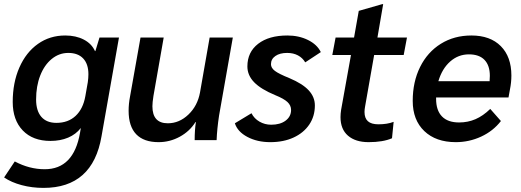

<svg xmlns="http://www.w3.org/2000/svg" viewBox="-38 -683 2539 936"><path d="M542 -500 457 -19Q414 233 174 233Q118 233 67.5 219.5Q17 206 -18 182L34 104Q105 142 180 142Q321 142 352 -35L356 -59Q332 -28 294 -12Q256 4 208 4Q122 4 73 -47Q24 -98 24 -186Q24 -280 56.5 -354Q89 -428 147 -469Q205 -510 280 -510Q332 -510 370.5 -490Q409 -470 425 -434H427L447 -500ZM393 -321Q393 -371 367.5 -398Q342 -425 295 -425Q250 -425 214 -395.5Q178 -366 158 -314.5Q138 -263 138 -198Q138 -143 163.5 -113.5Q189 -84 237 -84Q294 -84 330.5 -118Q367 -152 378 -214L390 -282Q393 -303 393 -321Z M589 -143Q589 -177 596 -213L647 -500H760L710 -215Q705 -183 705 -165Q705 -82 780 -82Q836 -82 880.5 -124.5Q925 -167 937 -232L984 -500H1097L1030 -120Q1020 -54 1018 0H911Q911 -50 917 -88H915Q887 -43 838.5 -16.5Q790 10 735 10Q663 10 626 -28.5Q589 -67 589 -143Z M1107 -82 1188 -131Q1201 -105 1227 -90Q1253 -75 1284 -75Q1328 -75 1354.5 -95Q1381 -115 1381 -147Q1381 -169 1363.5 -185.5Q1346 -202 1304 -219Q1234 -248 1201 -282Q1168 -316 1168 -359Q1168 -429 1220.5 -469.5Q1273 -510 1363 -510Q1419 -510 1463.5 -488Q1508 -466 1526 -429L1450 -379Q1437 -401 1414.5 -413Q1392 -425 1362 -425Q1326 -425 1304.5 -410Q1283 -395 1283 -370Q1283 -352 1302 -337.5Q1321 -323 1373 -302Q1437 -275 1467 -242.5Q1497 -210 1497 -169Q1497 -116 1469.5 -75.5Q1442 -35 1393 -12.5Q1344 10 1280 10Q1216 10 1168 -15.5Q1120 -41 1107 -82Z M1622 -112Q1622 -129 1625 -148L1673 -415H1582L1598 -500H1688L1711 -630L1826 -663H1830L1802 -500H1946L1930 -415H1786L1742 -165Q1739 -150 1739 -137Q1739 -107 1755.5 -92Q1772 -77 1807 -77Q1850 -77 1881 -89L1873 -9Q1829 10 1759 10Q1695 10 1658.5 -21.5Q1622 -53 1622 -112Z M2455 -315Q2455 -281 2448 -247L2441 -208H2088V-201Q2088 -145 2116.5 -115.5Q2145 -86 2200 -86Q2243 -86 2280 -102Q2317 -118 2352 -152L2404 -93Q2366 -44 2307.5 -17Q2249 10 2184 10Q2087 10 2030.5 -44Q1974 -98 1974 -191Q1974 -284 2010 -356.5Q2046 -429 2111 -469.5Q2176 -510 2260 -510Q2352 -510 2403.5 -458Q2455 -406 2455 -315ZM2350 -313Q2350 -364 2324 -391Q2298 -418 2248 -418Q2196 -418 2156.5 -383Q2117 -348 2099 -287H2349V-293Q2350 -300 2350 -313Z"/></svg>

Font: Sarabun SemiBold
Style: Italic
Weight: 600
Italic angle: -10°
Designer: Suppakit Chalermlarp | Katatrad Co.,Ltd.
Foundry: Cadson Demak Co.,Ltd.
Version: Version 1.000; ttfautohint (v1.6)